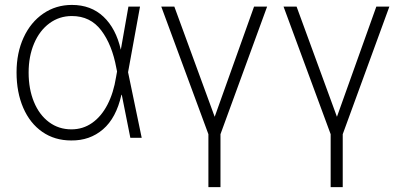

<svg xmlns="http://www.w3.org/2000/svg" viewBox="-20 -557 1627 776"><path d="M46.9 -264.6Q46.9 -343.3 75.4 -405.3Q104 -467.3 155 -502.2Q206.1 -537.1 270.5 -537.1Q347.7 -537.1 398.2 -489.5Q448.7 -441.9 468.3 -356L499 -530.3H545.9L497.6 -265.1L552.7 0H506.8L472.2 -173.8H470.7Q449.7 -80.1 396.2 -34.2Q342.8 11.7 267.6 10.7Q201.2 10.7 151.1 -23.9Q101.1 -58.6 74 -121.1Q46.9 -183.6 46.9 -264.6ZM268.6 -34.2Q315.4 -34.2 352.5 -60.3Q389.6 -86.4 414.3 -134Q439 -181.6 449.2 -246.1L453.1 -268.1L450.2 -282.2Q433.1 -376 389.2 -434.1Q345.2 -492.2 270.5 -492.2Q219.7 -492.2 179.9 -462.9Q140.1 -433.6 117.9 -381.6Q95.7 -329.6 95.7 -263.7Q95.7 -197.3 117.2 -145Q138.7 -92.8 178 -63.5Q217.3 -34.2 268.6 -34.2Z M684.6 -530.3 847.7 -85 1006.8 -530.3H1059.6L871.1 -14.6V199.2H822.3V-14.6L631.8 -530.3Z M1178.7 -530.3 1341.8 -85 1501 -530.3H1553.7L1365.2 -14.6V199.2H1316.4V-14.6L1126 -530.3Z"/></svg>

Font: Pretendard ExtraLight
Style: Regular
Weight: 200
Designer: Base glyphs from Inter by Rasmus Andersson; Hangeul glyphs from Noto Sans CJK(Source Han Sans) by Jang Soo-young and Kan
Foundry: Kil Hyung-jin
Version: Version 1.309